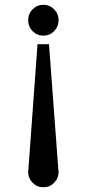

<svg xmlns="http://www.w3.org/2000/svg" viewBox="-20 -770 362 802"><path d="M116.2 -639.9Q97.7 -658.7 97.7 -685.5Q97.7 -712.4 116.2 -731.2Q134.8 -750 161.1 -750Q187.5 -750 206.1 -731.2Q224.6 -712.4 224.6 -685.5Q224.6 -658.7 206.1 -639.9Q187.5 -621.1 161.1 -621.1Q134.8 -621.1 116.2 -639.9ZM136.7 -585.4H184.6L223.6 -63Q224.6 -52.2 224.6 -52.2Q224.6 -25.4 206.1 -6.6Q187.5 12.2 161.1 12.2Q134.8 12.2 116.2 -6.6Q97.7 -25.4 97.7 -52.2Q97.7 -57.6 98.6 -63Z"/></svg>

Font: Modern Antiqua
Style: Regular
Weight: 500
Version: Version 1.0